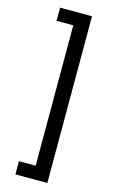

<svg xmlns="http://www.w3.org/2000/svg" viewBox="-135 -811 591 999"><g transform="rotate(15 160.0 -311.0)"><path d="M58 -760V-689H148V67H58V138H230V-760Z"/></g></svg>

Font: IBM Plex Thai Looped Text
Style: Regular
Weight: 450
Designer: Mike Abbink, Paul van der Laan, Pieter van Rosmalen, Ben Mitchell, Mark Frömberg
Foundry: Bold Monday
Version: Version 1.0